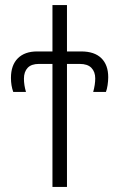

<svg xmlns="http://www.w3.org/2000/svg" viewBox="-20 -734 467 754"><path d="M186 -483H133Q103 -483 88.5 -467.5Q74 -452 74 -425Q74 -400 82 -373H32Q23 -398 23 -428Q23 -478 50 -505Q77 -532 126 -532H186V-714H243V-532H299Q351 -532 378 -505.5Q405 -479 405 -431Q405 -416 402.5 -399.5Q400 -383 396 -373H346Q354 -402 354 -426Q354 -452 339 -467.5Q324 -483 293 -483H243V0H186Z"/></svg>

Font: Noto Sans UI NarrowLight
Style: Regular
Weight: 300
Width: 4
Designer: Monotype Design Team
Foundry: Monotype Imaging Inc.
Version: Version 1.001